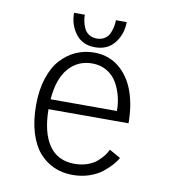

<svg xmlns="http://www.w3.org/2000/svg" viewBox="-77 -730 725 808"><g transform="rotate(10 285.0 -325.5)"><path d="M399.5 -662Q399.5 -611 369.8 -572.8Q340 -534.5 286 -534.5Q232.5 -534.5 203.5 -572.5Q174.5 -610.5 174.5 -662H220.5Q220.5 -649 223 -635.8Q225.5 -622.5 232 -607Q238.5 -591.5 252.8 -581.8Q267 -572 287 -572Q307.5 -572 321.8 -581.8Q336 -591.5 342.2 -607Q348.5 -622.5 351 -635.8Q353.5 -649 353.5 -662ZM471 -94Q463 -79 449 -63.2Q435 -47.5 412.8 -29.5Q390.5 -11.5 357.2 -0.2Q324 11 286 11Q242.5 11 206 -5.2Q169.5 -21.5 142.2 -53.2Q115 -85 99.8 -135.8Q84.5 -186.5 84.5 -251.5Q84.5 -316.5 101 -367.2Q117.5 -418 146 -449Q174.5 -480 210.5 -496Q246.5 -512 288 -512Q349 -512 393.2 -476.5Q437.5 -441 459.2 -381Q481 -321 481 -244H139Q140 -144 177.2 -90.2Q214.5 -36.5 286 -36.5Q316 -36.5 341 -45.2Q366 -54 382 -68.2Q398 -82.5 407.8 -95.2Q417.5 -108 423 -121ZM287.5 -465.5Q226.5 -465.5 187 -420.5Q147.5 -375.5 140.5 -286.5H424Q424 -319 416.2 -349.5Q408.5 -380 392.8 -406.8Q377 -433.5 349.8 -449.5Q322.5 -465.5 287.5 -465.5Z"/></g></svg>

Font: League Mono Narrow UltraLight
Style: Regular
Weight: 200
Width: 3
Designer: Tyler Finck
Foundry: The League of Moveable Type / Tyler Finck
Version: Version 2.210